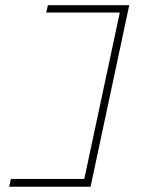

<svg xmlns="http://www.w3.org/2000/svg" viewBox="-20 -623 640 734"><path d="M163.1 -603 156.7 -575.2H438L302.2 61H21.5L15.1 90.8H326.2L474.1 -603Z"/></svg>

Font: Compagnon Light Italic
Style: Regular
Weight: 400
Italic angle: -12°
Designer: Valentin Papon
Foundry: Velvetyne Type Foundry
Version: Version 1.000;PS 001.000;hotconv 1.0.88;makeotf.lib2.5.64775